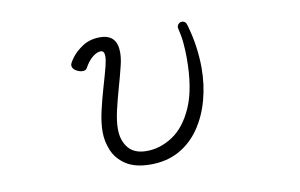

<svg xmlns="http://www.w3.org/2000/svg" viewBox="-59 -594 1119 716"><g transform="rotate(-10 500.0 -236.0)"><path d="M459 16Q401 16 366.5 -6.5Q332 -29 317.5 -63.5Q303 -98 303 -134Q303 -170 313 -213.5Q323 -257 335.5 -299.5Q348 -342 356 -373Q362 -397 362 -411Q362 -432 348 -432Q334 -432 317 -418.5Q300 -405 286 -379Q282 -371 269 -371Q257 -371 244 -379Q231 -387 231 -400Q231 -407 246 -427.5Q261 -448 288.5 -466Q316 -484 354 -484Q419 -484 419 -416Q419 -392 412 -365Q403 -328 391 -286Q379 -244 370 -205Q361 -166 361 -135Q361 -92 383.5 -64Q406 -36 453 -36Q505 -36 552.5 -67.5Q600 -99 630 -168Q660 -237 660 -351Q660 -380 657.5 -408Q655 -436 648 -464Q648 -466 647.5 -467Q647 -468 647 -469Q647 -477 652.5 -482.5Q658 -488 665 -488Q680 -488 684 -471Q697 -426 702.5 -384.5Q708 -343 708 -306Q708 -242 692 -184Q676 -126 645 -81Q614 -36 567.5 -10Q521 16 459 16Z"/></g></svg>

Font: Moon Stars Kai T HW Light
Style: Regular
Weight: 300
Designer: GuiWonder
Version: Version 1.101